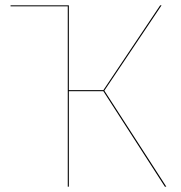

<svg xmlns="http://www.w3.org/2000/svg" viewBox="-20 -700 677 720"><path d="M371.3 -360.1 585.9 -680.1H580.7L367.6 -361.9H238.2V-680.1H19.6V-676.2H234.1V0H238.2V-358.1H367.5L598.3 0H603.7Z"/></svg>

Font: Fira Sans Four
Style: Regular
Weight: 100
Designer: Carrois Corporate & Edenspiekermann AG
Foundry: Carrois Corporate GbR & Edenspiekermann AG
Version: Version 4.203;PS 004.203;hotconv 1.0.88;makeotf.lib2.5.64775